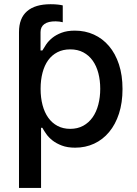

<svg xmlns="http://www.w3.org/2000/svg" viewBox="-20 -700 657 924"><path d="M71.4 -545.5Q71.4 -612.6 110.3 -646.1Q149.1 -679.7 223.7 -679.7Q244 -679.7 259.2 -677.9Q274.5 -676.1 282 -674V-593Q275.2 -594.8 266 -596.1Q256.7 -597.3 247.9 -597.3Q212.4 -597.7 193.7 -584.3Q175.1 -571 175.1 -545.5V-457H183.9Q191.1 -469.8 202.2 -486.3Q213.4 -502.8 231.5 -517.6Q249.6 -532.3 276.1 -542.4Q302.6 -552.6 340.6 -552.6Q389.9 -552.6 431.8 -533.6Q473.7 -514.6 504.4 -478.5Q535.2 -442.5 552.4 -390.3Q569.6 -338.1 569.6 -271.7Q569.6 -205.6 552.6 -153.2Q535.5 -100.9 505.1 -64.5Q474.8 -28.1 433.1 -8.7Q391.3 10.7 341.6 10.7Q304.3 10.7 277.7 0.5Q251.1 -9.6 232.6 -24.1Q214.1 -38.7 202.6 -55.2Q191.1 -71.7 183.9 -84.9H177.6V204.5H71.4ZM317.8 -79.9Q353.3 -79.9 380.3 -94.6Q407.3 -109.4 425.6 -135.3Q443.9 -161.2 453.1 -196.6Q462.4 -231.9 462.4 -272.7Q462.4 -313.2 453.3 -348Q444.2 -382.8 426.1 -408.2Q408 -433.6 381 -448Q354 -462.4 317.8 -462.4Q283 -462.4 256.4 -448.7Q229.8 -435 211.8 -410.2Q193.9 -385.3 184.7 -350.3Q175.4 -315.3 175.4 -272.7Q175.4 -229.8 184.8 -194.2Q194.2 -158.7 212.4 -133.3Q230.5 -108 257.1 -93.9Q283.7 -79.9 317.8 -79.9Z"/></svg>

Font: Cannonade Med
Style: Regular
Weight: 500
Designer: Rasmus Andersson
Foundry: rsms
Version: Version 3.012;git-f93a4a705